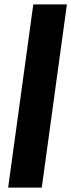

<svg xmlns="http://www.w3.org/2000/svg" viewBox="-20 -851 324 871"><path d="M17 0 131 -831H283.5L169.5 0Z"/></svg>

Font: Merriweather 36pt ExtraBold
Style: Italic
Weight: 800
Italic angle: -7.8°
Version: Version 2.101